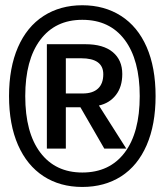

<svg xmlns="http://www.w3.org/2000/svg" viewBox="-20 -745 640 746"><path d="M584.5 -371.6Q584.5 -260.7 549.8 -180.9Q515.1 -101.1 450.7 -59.8Q386.2 -18.6 299.8 -18.6Q213.4 -18.6 149.2 -60.3Q85 -102.1 50 -181.6Q15.1 -261.2 15.1 -371.6Q15.1 -481.9 49.8 -561.5Q84.5 -641.1 149.2 -682.9Q213.9 -724.6 299.8 -724.6Q385.7 -724.6 450.4 -683.1Q515.1 -641.6 549.8 -562.3Q584.5 -482.9 584.5 -371.6ZM385.3 -167.5 292.5 -328.1H235.8V-167.5H162.1V-573.2H312Q381.3 -573.2 418.2 -542.5Q455.1 -511.7 455.1 -457.5Q455.1 -407.7 430.4 -376Q405.8 -344.2 364.3 -335L470.7 -167.5ZM381.3 -456.5Q381.3 -518.6 295.4 -518.6H235.8V-381.8H301.3Q340.3 -381.8 360.8 -400.9Q381.3 -419.9 381.3 -456.5ZM522.9 -371.6Q522.9 -512.2 464.6 -590.1Q406.2 -668 299.8 -668Q194.8 -668 136.5 -590.1Q78.1 -512.2 78.1 -371.6Q78.1 -229.5 136.7 -152.1Q195.3 -74.7 299.8 -74.7Q405.8 -74.7 464.4 -152.1Q522.9 -229.5 522.9 -371.6Z"/></svg>

Font: Cousine
Style: Bold Italic
Weight: 700
Italic angle: -12°
Monospace: yes
Designer: Steve Matteson
Foundry: Ascender Corporation
Version: Version 1.20